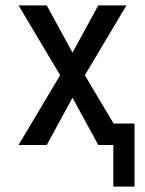

<svg xmlns="http://www.w3.org/2000/svg" viewBox="-20 -540 540 715"><path d="M402 155V0H346L250 -176L154 0H49L204 -260L49 -520H154L250 -344L346 -520H451L296 -260L403 -80H481V155Z"/></svg>

Font: Iosevka Custom Medium
Style: Regular
Weight: 500
Monospace: yes
Designer: Belleve Invis
Foundry: Belleve Invis
Version: Version 32.5.0; ttfautohint (v1.8.4)